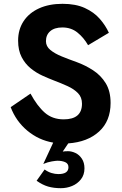

<svg xmlns="http://www.w3.org/2000/svg" viewBox="-20 -734 641 1007"><path d="M140 -243Q175 -178 215 -143Q255 -108 314 -108Q410 -108 410 -190Q410 -224 389 -245.5Q368 -267 334 -282.5Q300 -298 260 -313Q234 -323 202 -337.5Q170 -352 141 -375.5Q112 -399 93.5 -434.5Q75 -470 75 -521Q75 -579 103.5 -622.5Q132 -666 184.5 -690Q237 -714 308 -714Q377 -714 425 -692Q473 -670 503.5 -635Q534 -600 551 -562L442 -497Q419 -537 386 -563.5Q353 -590 307 -590Q266 -590 243.5 -570.5Q221 -551 221 -518Q221 -491 244 -472Q267 -453 304 -438Q341 -423 383 -408Q427 -392 468 -365.5Q509 -339 534.5 -297.5Q560 -256 560 -194Q560 -99 499.5 -44Q439 11 338 18L309 61Q320 59 337 59Q356 59 376 68.5Q396 78 409.5 98.5Q423 119 423 149Q423 183 404.5 206.5Q386 230 358 241.5Q330 253 299 253Q262 253 232.5 244.5Q203 236 172 214L214 155Q232 168 250.5 173.5Q269 179 286 179Q339 179 339 143Q339 124 322 116.5Q305 109 281 109Q274 109 252 112.5Q230 116 207 126L259 14Q183 1 123.5 -48.5Q64 -98 36 -172Z"/></svg>

Font: Jost* Semi
Style: Regular
Weight: 600
Version: Version 3.7